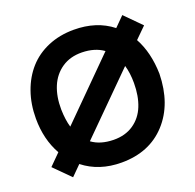

<svg xmlns="http://www.w3.org/2000/svg" viewBox="-135 -907 1080 1062"><g transform="rotate(-20 405.0 -375.5)"><path d="M780.3 -655.3 715.8 -591.8Q765.6 -501 768.6 -375Q765.1 -197.8 667.2 -91.1Q569.3 15.6 405.3 15.6Q273.4 15.6 181.2 -57.1L124 0L30.3 -93.8L94.7 -158.2Q41.5 -252.4 41.5 -375Q41.5 -460 66.9 -531.7Q92.3 -603.5 138.7 -655.5Q185.1 -707.5 253.7 -736.6Q322.3 -765.6 405.3 -765.6Q539.6 -765.6 630.4 -693.8L686.5 -750ZM190.4 -375Q191.9 -312.5 205.1 -268.6L531.2 -594.7Q481 -630.9 405.3 -632.3Q336.4 -633.3 287.1 -599.9Q237.8 -566.4 213.6 -508.5Q189.5 -450.7 190.4 -375ZM618.7 -375Q618.7 -434.1 605 -480L279.3 -155.3Q328.1 -119.1 405.3 -117.7Q474.6 -116.7 523.4 -149.9Q572.3 -183.1 595.5 -240.7Q618.7 -298.3 618.7 -375Z"/></g></svg>

Font: Manrope3 ExtraBold
Style: Bold
Weight: 800
Width: 4
Designer: Mikhail Sharanda
Foundry: Mikhail Sharanda
Version: Version 3.000;PS 003.000;hotconv 1.0.88;makeotf.lib2.5.64775